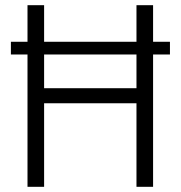

<svg xmlns="http://www.w3.org/2000/svg" viewBox="-20 -720 696 740"><path d="M86 0V-700H150V-380H506V-700H570V0H506V-322H150V0ZM22 -510V-559H635V-510Z"/></svg>

Font: Space Grotesk Light
Style: Regular
Weight: 300
Designer: Florian Karsten
Foundry: Florian Karsten
Version: Version 2.000